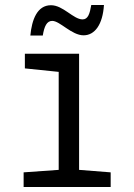

<svg xmlns="http://www.w3.org/2000/svg" viewBox="-20 -752 540 772"><path d="M102 -609H152C158 -646 168 -668 190 -668C221 -668 268 -610 316 -610C361 -610 393 -653 398 -732H347C341 -697 334 -674 312 -674C275 -674 234 -731 185 -731C129 -731 108 -672 102 -609ZM75 0H425V-59L298 -69V-536H80V-477L216 -463V-69L75 -59Z"/></svg>

Font: Noto Sans Mono ExtraCondensed
Style: Regular
Weight: 400
Width: 2
Designer: Monotype Design Team
Foundry: Monotype Imaging Inc.
Version: Version 2.014